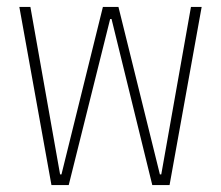

<svg xmlns="http://www.w3.org/2000/svg" viewBox="-20 -536 640 556"><path d="M36 -516H68L154 -31H158L278 -516H323L443 -31H447L533 -516H564L471 0H421L303 -481H299L179 0H129Z"/></svg>

Font: IBM Plex Mono ExtLt
Style: Regular
Weight: 200
Monospace: yes
Designer: Mike Abbink, Paul van der Laan, Pieter van Rosmalen
Foundry: Bold Monday
Version: Version 2.3